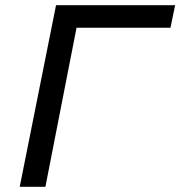

<svg xmlns="http://www.w3.org/2000/svg" viewBox="-20 -720 695 740"><path d="M655 -700H196L56 0H155L275 -613H637Z"/></svg>

Font: AWKNG-Font Medium
Style: Italic
Weight: 500
Italic angle: -11.3°
Designer: Awakening Church
Foundry: Awakening Church
Version: Version 1.700;PS 001.700;hotconv 1.0.88;makeotf.lib2.5.64775